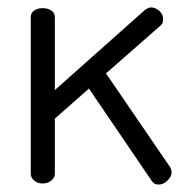

<svg xmlns="http://www.w3.org/2000/svg" viewBox="-20 -495 496 518"><path d="M266 -297 439 -44Q443 -36 443 -30Q443 -19 432 -8Q421 3 408 3Q395 3 388 -9L220 -256L128 -175V-26Q128 -16 118.5 -8Q109 0 95 0Q81 0 72 -8Q63 -16 63 -26V-449Q63 -460 72 -466.5Q81 -473 95 -473Q109 -473 118.5 -466.5Q128 -460 128 -449V-252L372 -469Q376 -471 379.5 -473Q383 -475 387 -475Q399 -475 409.5 -466Q420 -457 420 -444Q420 -439 419 -434.5Q418 -430 413 -426Z"/></svg>

Font: Dosis
Style: Book
Weight: 400
Designer: EdgarTolentino, PabloImpallari, IginoMarini
Foundry: EdgarTolentino, PabloImpallari, IginoMarini
Version: Version 1.007